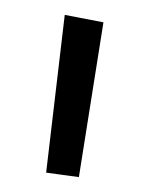

<svg xmlns="http://www.w3.org/2000/svg" viewBox="-20 -809 200 258"><path d="M119 -779 86 -571 42 -577 67 -789Z"/></svg>

Font: Rising Sun Light
Style: Regular
Weight: 300
Designer: Matt McInerney, Pablo Impallari, Rodrigo Fuenzalida (Raleway font), Stephen Hutchings (Greek), Cristiano Sobral (main ch
Foundry: The Rising Sun Project Authors
Version: Version 4.327; ttfautohint (v1.8.4.7-5d5b-dirty)